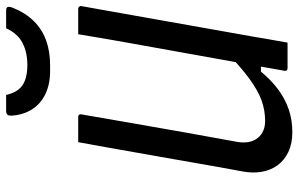

<svg xmlns="http://www.w3.org/2000/svg" viewBox="-198 -784 997 642"><g transform="rotate(-90 301.0 -462.5)"><path d="M480 0Q466 0 451.5 0Q437 0 423 0Q409 0 395 0Q393 0 391 -0.5Q389 -1 388 -2Q387 -3 386.5 -4.5Q386 -6 385.5 -7.5Q385 -9 386 -11Q401 -97 416.5 -183Q432 -269 447.5 -355.5Q463 -442 478.5 -528Q494 -614 508 -700Q523 -700 537 -700Q551 -700 565 -700Q579 -700 593 -700Q596 -700 598 -698.5Q600 -697 601.5 -694.5Q603 -692 602 -689Q589 -616 576 -543Q563 -470 550 -396.5Q537 -323 524 -250Q511 -177 498 -104Q494 -77 489 -51Q484 -25 480 0ZM181 16Q142 16 114 2.5Q86 -11 69.5 -34Q53 -57 48 -86.5Q43 -116 49 -149Q63 -224 76 -299.5Q89 -375 102.5 -450Q116 -525 129 -600Q133 -625 138 -650Q143 -675 147 -700Q169 -700 189.5 -700Q210 -700 232 -700Q235 -700 237 -698.5Q239 -697 240 -694.5Q241 -692 240 -689Q225 -603 210 -516Q195 -429 179.5 -342Q164 -255 148 -168Q141 -125 161 -100Q181 -75 218 -75Q254 -75 287 -87Q320 -99 359 -127.5Q398 -156 449 -205L424 -89H383Q355 -55 323.5 -31.5Q292 -8 256.5 4Q221 16 181 16ZM528 -941Q542 -941 557.5 -941Q573 -941 587 -941Q597 -941 599 -936Q601 -931 597 -920Q580 -877 552.5 -849Q525 -821 488 -807.5Q451 -794 405 -794H385Q341 -794 308.5 -809.5Q276 -825 257.5 -853.5Q239 -882 236 -920Q235 -931 238.5 -936Q242 -941 252 -941Q266 -941 278.5 -941Q291 -941 305 -941Q314 -902 338 -886Q362 -870 406 -870Q447 -870 478.5 -886Q510 -902 528 -941Z"/></g></svg>

Font: Rec Mono Linear
Style: Italic
Weight: 400
Italic angle: -10°
Monospace: yes
Version: Version 1.085; ttfautohint (v1.8.4.7-5d5b)